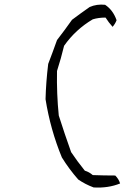

<svg xmlns="http://www.w3.org/2000/svg" viewBox="-20 -779 552 850"><path d="M377 -748Q408.2 -761.7 445.3 -757.8Q480.5 -734.4 496.1 -689.5Q490.2 -673.8 478.5 -660.2Q460.9 -679.7 447.3 -701.2Q416 -701.2 390.6 -693.4Q314.5 -648.4 263.7 -576.2Q250 -519.5 232.4 -464.8Q230.5 -363.3 240.2 -267.6Q265.6 -187.5 294.9 -105.5Q322.3 -64.5 355.5 -23.4Q375 -17.6 390.6 -3.9Q439.5 -2 490.2 -2Q505.9 13.7 511.7 33.2Q459 54.7 394.5 50.8Q357.4 37.1 326.2 15.6Q285.2 -31.2 253.9 -82Q203.1 -205.1 181.6 -339.8Q183.6 -416 193.4 -496.1Q212.9 -546.9 232.4 -601.6Q265.6 -644.5 298.8 -691.4Q337.9 -720.7 377 -748Z"/></svg>

Font: BoLeHuaiShuti
Style: Regular
Weight: 400
Designer: Aston.linsen@gmail.com
Foundry: BoLe
Version: Version 1.00 June 15, 2016, initial release